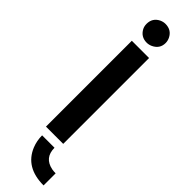

<svg xmlns="http://www.w3.org/2000/svg" viewBox="-299 -656 823 823"><g transform="rotate(45 112.5 -244.5)"><path d="M224.6 185.5Q115.2 185.5 80.1 99.6Q68.4 70.3 68.4 38.1H143.6Q143.6 98.6 202.1 110.4Q213.9 112.3 224.6 112.3ZM46.9 -616.2Q46.9 -652.3 79.1 -668Q91.8 -673.8 104.5 -673.8Q141.6 -673.8 157.2 -641.6Q163.1 -628.9 163.1 -616.2Q163.1 -581.1 129.9 -565.4Q117.2 -559.6 104.5 -559.6Q69.3 -559.6 52.7 -590.8Q46.9 -602.5 46.9 -616.2ZM53.7 0V-520.5H158.2V0Z"/></g></svg>

Font: Post No Bills Colombo
Style: Bold
Weight: 800
Designer: Kosala Senevirathne, Siva Puranthara, Lasantha Premarathna, Tharique Azeez
Foundry: Mooniak
Version: Version 1.220 ; ttfautohint (v1.5)